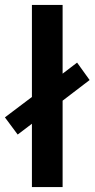

<svg xmlns="http://www.w3.org/2000/svg" viewBox="-38 -762 385 782"><path d="M-18 -284 92 -367V-742H217V-462L276 -507L327 -436L217 -352V0H92V-258L34 -214Z"/></svg>

Font: CMG Sans SemiBold
Style: Regular
Weight: 600
Designer: Julieta Ulanovsky
Foundry: Julieta Ulanovsky
Version: Version 7.200